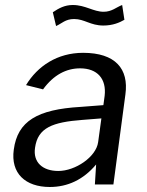

<svg xmlns="http://www.w3.org/2000/svg" viewBox="-20 -737 589 767"><path d="M477 -658 468 -717C444 -708 427 -690 394 -690C353 -690 321 -717 271 -717C238 -717 215 -704 191 -688L204 -633C227 -643 241 -661 276 -661C318 -661 341 -635 393 -635C431 -635 458 -647 477 -658ZM179 10C250 10 313 -19 364 -80L359 0H433L481 -360C495 -462 441 -526 312 -526C209 -526 130 -473 84 -397L152 -380C194 -438 245 -464 300 -464C369 -464 406 -422 398 -354L393 -317L302 -310C129 -300 50 -253 35 -139C22 -45 81 10 179 10ZM213 -54C151 -54 111 -88 120 -147C131 -227 190 -249 309 -258L385 -264L372 -169C364 -110 281 -54 213 -54Z"/></svg>

Font: United Sans
Style: Italic
Weight: 400
Italic angle: -8°
Designer: Pablo Impallari, Rodrigo Fuenzalida (Modified by Dan O. Williams)
Version: Version 1.000;PS 001.000;hotconv 1.0.88;makeotf.lib2.5.64775